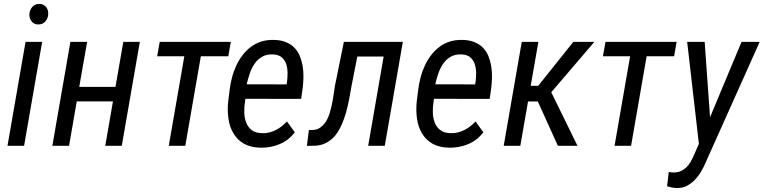

<svg xmlns="http://www.w3.org/2000/svg" viewBox="-20 -741 3882 976"><path d="M129.4 -668C128.9 -660.6 129.9 -654.3 132.3 -647.9C134.3 -641.6 137.2 -635.7 141.6 -631.3C145.5 -626.5 150.4 -622.6 156.2 -620.1C162.1 -617.7 168.9 -616.2 176.3 -616.7C190.9 -617.2 202.6 -622.6 211.4 -632.8C219.7 -643.1 224.6 -655.3 225.1 -669.4C225.6 -676.8 224.6 -683.6 222.7 -689.9C220.2 -696.3 217.3 -701.7 213.4 -706.5C209 -710.9 204.1 -714.8 198.2 -717.8C191.9 -720.2 185.1 -721.7 177.7 -721.2C163.1 -720.7 151.4 -714.8 143.1 -704.6C134.8 -694.3 129.9 -682.1 129.4 -668ZM18.1 0H102.5L194.3 -528.3H109.9Z M515.1 0H599.1L690.9 -528.3H606.9L566.9 -299.3H382.8L422.9 -528.3H337.9L246.1 0H331.1L370.1 -225.6H554.2Z M1001 -455.1H1140.6L1153.3 -528.3H792L778.8 -455.1H917L837.9 0H921.9Z M1305.2 9.8C1338.9 10.3 1370.6 4.4 1401.4 -8.3C1432.1 -21 1457.5 -41 1478.5 -68.4L1439 -123.5C1430.2 -114.7 1421.4 -106.4 1412.1 -99.1C1402.8 -91.8 1392.6 -85.4 1382.3 -80.1C1372.1 -74.7 1360.8 -70.8 1349.6 -67.9C1337.9 -64.9 1325.7 -63.5 1313 -64C1290.5 -64.5 1272.9 -69.3 1259.8 -79.6C1246.6 -89.8 1237.3 -102.5 1231.4 -118.2C1225.1 -133.8 1222.2 -150.9 1221.7 -169.9C1221.2 -188.5 1222.7 -207 1225.6 -225.1L1227.5 -238.8L1510.7 -238.3L1518.1 -288.6C1520.5 -307.6 1522 -327.1 1522.5 -347.2C1522.9 -366.7 1521.5 -385.7 1518.6 -404.3C1515.6 -422.4 1510.7 -439.5 1504.4 -455.6C1498 -471.7 1488.8 -485.4 1477.5 -497.6C1465.8 -509.8 1451.7 -519 1434.6 -526.4C1417.5 -533.7 1397 -537.6 1373.5 -538.1C1349.6 -538.6 1327.6 -536.1 1308.1 -529.8C1288.1 -523.4 1270.5 -514.2 1254.9 -502.4C1238.8 -490.2 1225.1 -476.6 1212.9 -460.4C1200.7 -444.3 1189.9 -426.8 1181.2 -407.7C1172.4 -388.7 1165 -368.7 1159.7 -348.1C1154.3 -327.1 1149.9 -306.6 1147.5 -285.6L1140.1 -226.1C1136.7 -195.8 1137.2 -166.5 1141.1 -138.7C1145 -110.4 1153.3 -85.4 1166.5 -63.5C1179.2 -41.5 1196.8 -23.9 1219.7 -10.7C1242.7 2.4 1271 9.3 1305.2 9.8ZM1368.2 -464.4C1386.7 -463.4 1401.4 -458.5 1412.1 -449.7C1422.4 -440.4 1430.2 -429.2 1434.6 -416C1439 -402.3 1441.4 -387.7 1441.9 -371.6C1441.9 -355.5 1440.9 -339.8 1439 -324.7L1436.5 -312L1233.9 -312.5C1238.3 -330.6 1243.2 -348.6 1249.5 -367.2C1255.9 -385.7 1264.2 -402.3 1274.4 -417.5C1284.7 -432.1 1297.4 -443.8 1312.5 -452.6C1327.6 -461.4 1346.2 -465.3 1368.2 -464.4Z M1936 0 2027.8 -528.3H1728L1682.1 -302.2C1680.2 -291 1678.2 -277.3 1676.3 -262.2C1673.8 -247.1 1671.4 -231 1668 -214.8C1664.6 -198.2 1660.6 -182.1 1655.8 -166C1650.9 -149.9 1644.5 -135.7 1636.7 -123C1628.4 -110.4 1618.7 -100.1 1607.4 -92.3C1595.7 -84 1581.5 -80.1 1565.4 -80.1H1550.3L1540 0H1566.4C1592.3 1 1614.7 -3.4 1633.8 -12.7C1652.8 -22 1668.9 -34.2 1682.6 -50.3C1695.8 -66.4 1707 -85 1716.3 -106C1725.6 -127 1733.4 -148.4 1739.7 -171.4C1746.1 -194.3 1751 -216.8 1755.4 -239.7L1766.6 -302.2L1796.4 -453.6H1930.2L1851.6 0Z M2263.7 9.8C2297.4 10.3 2329.1 4.4 2359.9 -8.3C2390.6 -21 2416 -41 2437 -68.4L2397.5 -123.5C2388.7 -114.7 2379.9 -106.4 2370.6 -99.1C2361.3 -91.8 2351.1 -85.4 2340.8 -80.1C2330.6 -74.7 2319.3 -70.8 2308.1 -67.9C2296.4 -64.9 2284.2 -63.5 2271.5 -64C2249 -64.5 2231.4 -69.3 2218.3 -79.6C2205.1 -89.8 2195.8 -102.5 2189.9 -118.2C2183.6 -133.8 2180.7 -150.9 2180.2 -169.9C2179.7 -188.5 2181.2 -207 2184.1 -225.1L2186 -238.8L2469.2 -238.3L2476.6 -288.6C2479 -307.6 2480.5 -327.1 2481 -347.2C2481.4 -366.7 2480 -385.7 2477.1 -404.3C2474.1 -422.4 2469.2 -439.5 2462.9 -455.6C2456.5 -471.7 2447.3 -485.4 2436 -497.6C2424.3 -509.8 2410.2 -519 2393.1 -526.4C2376 -533.7 2355.5 -537.6 2332 -538.1C2308.1 -538.6 2286.1 -536.1 2266.6 -529.8C2246.6 -523.4 2229 -514.2 2213.4 -502.4C2197.3 -490.2 2183.6 -476.6 2171.4 -460.4C2159.2 -444.3 2148.4 -426.8 2139.6 -407.7C2130.9 -388.7 2123.5 -368.7 2118.2 -348.1C2112.8 -327.1 2108.4 -306.6 2106 -285.6L2098.6 -226.1C2095.2 -195.8 2095.7 -166.5 2099.6 -138.7C2103.5 -110.4 2111.8 -85.4 2125 -63.5C2137.7 -41.5 2155.3 -23.9 2178.2 -10.7C2201.2 2.4 2229.5 9.3 2263.7 9.8ZM2326.7 -464.4C2345.2 -463.4 2359.9 -458.5 2370.6 -449.7C2380.9 -440.4 2388.7 -429.2 2393.1 -416C2397.5 -402.3 2399.9 -387.7 2400.4 -371.6C2400.4 -355.5 2399.4 -339.8 2397.5 -324.7L2395 -312L2192.4 -312.5C2196.8 -330.6 2201.7 -348.6 2208 -367.2C2214.4 -385.7 2222.7 -402.3 2232.9 -417.5C2243.2 -432.1 2255.9 -443.8 2271 -452.6C2286.1 -461.4 2304.7 -465.3 2326.7 -464.4Z M2664.1 -225.1H2713.9L2815.9 0H2915.5L2782.2 -272L3001.5 -528.3H2894.5L2715.8 -304.7H2677.7L2716.8 -528.3H2632.3L2540.5 0H2625Z M3267.1 -455.1H3406.7L3419.4 -528.3H3058.1L3044.9 -455.1H3183.1L3104 0H3188Z M3749.5 -528.3 3589.4 -145 3562 -528.3H3473.1L3532.7 -9.8L3507.3 48.3C3502 60.5 3496.1 72.3 3489.7 83.5C3483.4 94.2 3475.6 103.5 3466.8 111.8C3458 119.6 3447.8 126 3436.5 130.4C3425.3 134.8 3412.1 136.2 3397.5 135.7C3391.1 135.3 3384.8 134.3 3379.4 132.8L3371.1 206.1L3394.5 211.9C3402.8 213.4 3410.6 214.4 3418.9 214.8C3438 215.3 3455.6 211.9 3471.2 204.1C3486.3 195.8 3500.5 185.5 3512.7 172.9C3524.9 159.7 3535.6 145.5 3544.9 129.4C3554.2 113.3 3562 97.7 3568.4 82L3841.8 -528.3Z"/></svg>

Font: Roboto Condensed
Style: Italic
Weight: 400
Designer: Google
Version: Version 1.000;PS 001.000;hotconv 1.0.88;makeotf.lib2.5.64775